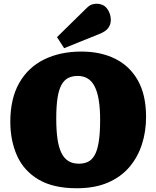

<svg xmlns="http://www.w3.org/2000/svg" viewBox="-20 -990 834 1024"><path d="M389 14Q264 14 185.5 -32.5Q107 -79 71 -159.5Q35 -240 35 -340Q35 -464 82.5 -547.5Q130 -631 215.5 -673Q301 -715 414 -715Q518 -715 595.5 -676Q673 -637 716 -560Q759 -483 759 -366Q759 -289 737 -220.5Q715 -152 670 -99Q625 -46 555 -16Q485 14 389 14ZM401 -117Q428 -117 449 -127Q470 -137 484.5 -162Q499 -187 506.5 -233Q514 -279 514 -350Q514 -413 506.5 -457.5Q499 -502 484 -530.5Q469 -559 446.5 -572Q424 -585 394 -585Q366 -585 344.5 -574.5Q323 -564 308.5 -538.5Q294 -513 287 -469Q280 -425 280 -358Q280 -295 286.5 -249.5Q293 -204 307.5 -174.5Q322 -145 345 -131Q368 -117 401 -117ZM322 -733 284 -792 439 -944Q456 -961 468.5 -965.5Q481 -970 494 -970Q532 -970 551.5 -943.5Q571 -917 571 -883Q571 -860 557.5 -841Q544 -822 508 -808Z"/></svg>

Font: Literata Black
Style: Regular
Weight: 900
Designer: Latin by Veronika Burian and Jose Scaglione. Greek by Irene Vlachou. Cyrillic by Vera Evstafieva.
Foundry: TypeTogether
Version: Version 3.103;gftools[0.9.29]